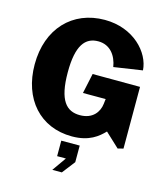

<svg xmlns="http://www.w3.org/2000/svg" viewBox="-141 -857 1038 1208"><g transform="rotate(15 378.5 -253.5)"><path d="M379 10C492 10 547 -38 585 -77L677 9L713 0V-402L404 -403L376 -272H524L520 -239C514 -187 477 -132 393 -132C306 -132 250 -188 250 -374C250 -549 301 -611 386 -611C465 -611 507 -549 518 -479L704 -507C697 -622 579 -752 391 -752C181 -752 36 -601 36 -368C36 -143 171 10 379 10ZM315 245H377L442 161V53H322V154H379Z"/></g></svg>

Font: Bisquit Text
Style: Bold
Weight: 800
Version: Version 1.004;Glyphs 3.2.3 (3260)